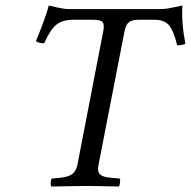

<svg xmlns="http://www.w3.org/2000/svg" viewBox="-20 -678 696 700"><path d="M229 -645H563Q579 -645 591.5 -647Q604 -649 619 -652.5Q634 -656 645 -658Q641 -595 656 -518Q644 -513 626 -513Q613 -566 596 -586Q579 -606 542 -606H488Q462 -606 450.5 -597.5Q439 -589 434 -564L339 -76Q336 -61 339 -51.5Q342 -42 352.5 -37Q363 -32 383 -30L417 -27Q418 -24 418 -18Q418 -12 416.5 -6Q415 0 414 2Q326 0 287 0Q257 0 167 2Q164 -5 165 -14.5Q166 -24 169 -27L200 -30Q230 -33 243.5 -43.5Q257 -54 262 -76L357 -567Q361 -590 353.5 -598Q346 -606 317 -606H248Q208 -606 185.5 -588Q163 -570 141 -520Q122 -520 111 -528Q145 -610 158 -658Q161 -657 187.5 -651Q214 -645 229 -645Z"/></svg>

Font: Linux Libertine O
Style: Italic
Weight: 400
Italic angle: -12°
Designer: Philipp H. Poll
Foundry: Philipp H. Poll
Version: Version 5.1.6